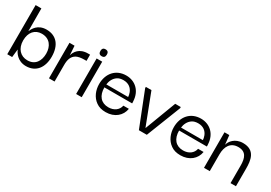

<svg xmlns="http://www.w3.org/2000/svg" viewBox="11 -1229 2686 1905"><g transform="rotate(30 1354.0 -276.5)"><path d="M264 10C377 10 441 -73 441 -198C441 -330 376 -407 263 -407C161 -407 126 -333 115 -305H113L112 -563H46V0H102L112 -90H114C124 -64 166 10 264 10ZM248 -47C169 -47 114 -105 114 -198C114 -290 164 -348 243 -348C333 -348 378 -282 378 -198C378 -115 338 -47 248 -47Z M588 0V-190C588 -247 600 -293 644 -318C665 -330 697 -336 740 -336H760V-407H741C637 -409 599 -343 589 -300L582 -407H524V0Z M867 -451C896 -451 904 -468 904 -492C904 -512 896 -530 867 -530C838 -530 830 -512 830 -492C830 -468 838 -451 867 -451ZM899 0V-407H835V0Z M1178 10C1279 10 1349 -51 1362 -134H1299C1288 -79 1240 -45 1177 -45C1093 -45 1045 -102 1045 -197H1363C1363 -201 1363 -206 1363 -211C1363 -216 1363 -219 1362 -222C1357 -335 1280 -408 1176 -408C1058 -408 983 -322 983 -200C983 -131 1010 -61 1068 -21C1097 0 1133 10 1178 10ZM1047 -232C1052 -272 1070 -312 1106 -336C1124 -348 1147 -354 1175 -354C1236 -354 1270 -321 1286 -282C1293 -263 1297 -246 1297 -232Z M1601 -53H1599L1463 -407H1399V-393L1554 0H1645L1799 -393V-407H1735Z M2034 10C2135 10 2205 -51 2218 -134H2155C2144 -79 2096 -45 2033 -45C1949 -45 1901 -102 1901 -197H2219C2219 -201 2219 -206 2219 -211C2219 -216 2219 -219 2218 -222C2213 -335 2136 -408 2032 -408C1914 -408 1839 -322 1839 -200C1839 -131 1866 -61 1924 -21C1953 0 1989 10 2034 10ZM1903 -232C1908 -272 1926 -312 1962 -336C1980 -348 2003 -354 2031 -354C2092 -354 2126 -321 2142 -282C2149 -263 2153 -246 2153 -232Z M2366 0V-193C2366 -281 2404 -349 2493 -349C2581 -349 2604 -289 2604 -201V0H2666V-201C2666 -295 2654 -407 2514 -407C2421 -407 2375 -341 2368 -306H2366L2355 -407H2300V0Z"/></g></svg>

Font: OSH Darker Grotesque Medium
Style: Regular
Weight: 500
Designer: Gabriel Lam
Foundry: TypeRant
Version: Version 1.000;Glyphs 3.1.1 (3148)